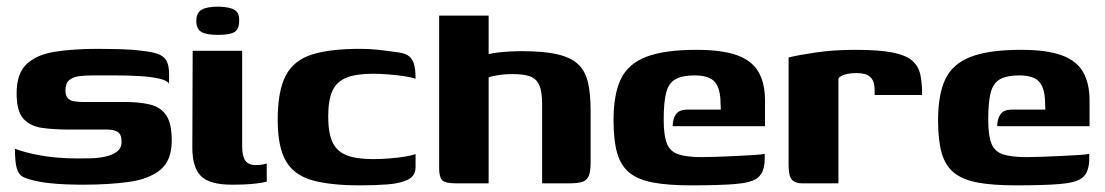

<svg xmlns="http://www.w3.org/2000/svg" viewBox="-20 -552 3326 578"><path d="M230 4Q206 4 179 3Q152 2 125.5 -1Q99 -4 77 -10Q59 -14 47.5 -20.5Q36 -27 30.5 -45.5Q25 -64 25 -104Q56 -93 89 -86.5Q122 -80 153.5 -77.5Q185 -75 212 -75Q231 -75 253.5 -75.5Q276 -76 297 -80.5Q318 -85 332 -95.5Q346 -106 346 -125Q346 -148 334 -155Q322 -162 302 -162H188Q142 -162 106.5 -167Q71 -172 50.5 -194.5Q30 -217 30 -271Q30 -330 59.5 -358.5Q89 -387 144 -396Q199 -405 276 -405Q304 -405 341.5 -404Q379 -403 407 -399Q438 -396 455.5 -389.5Q473 -383 481 -369.5Q489 -356 489 -328V-300Q483 -310 458.5 -315.5Q434 -321 399.5 -323Q365 -325 327.5 -325Q290 -325 258 -325Q236 -325 217.5 -322.5Q199 -320 188 -310.5Q177 -301 177 -280Q177 -264 184 -256.5Q191 -249 203 -247Q215 -245 230 -245H357Q399 -245 431 -237.5Q463 -230 480 -205.5Q497 -181 497 -129Q497 -69 463 -41Q429 -13 369 -4.5Q309 4 230 4Z M678 4Q611 4 585 -22Q559 -48 559 -107L560 -399H709V-113Q709 -82 718.5 -68.5Q728 -55 750 -55Q763 -55 772 -57Q781 -59 783 -60V-5Q779 -4 768 -2Q757 0 736 2Q715 4 678 4ZM636 -447Q601 -447 586 -456Q571 -465 571 -489Q571 -513 586.5 -522.5Q602 -532 638 -532Q672 -531 686.5 -522Q701 -513 700 -489Q700 -465 686.5 -456Q673 -447 636 -447Z M1064 6Q974 6 919.5 -9.5Q865 -25 840.5 -67.5Q816 -110 816 -191Q816 -279 840.5 -325Q865 -371 919.5 -388Q974 -405 1064 -405Q1090 -405 1114.5 -402.5Q1139 -400 1174 -395Q1194 -393 1206.5 -386Q1219 -379 1225 -363Q1231 -347 1231 -315Q1220 -319 1197.5 -322.5Q1175 -326 1149 -328Q1123 -330 1103 -330Q1052 -330 1022.5 -318Q993 -306 980.5 -278Q968 -250 968 -201Q968 -153 980.5 -125Q993 -97 1022.5 -85Q1052 -73 1103 -73Q1126 -73 1151.5 -75Q1177 -77 1198.5 -80.5Q1220 -84 1231 -88V-48Q1231 -23 1208.5 -11.5Q1186 0 1148 3Q1110 6 1064 6Z M1355 0Q1320 0 1311 -9.5Q1302 -19 1302 -46V-505H1451V-389Q1463 -392 1479.5 -394Q1496 -396 1515 -397Q1534 -398 1551 -398Q1619 -398 1660 -388Q1701 -378 1722 -357Q1743 -336 1750.5 -302Q1758 -268 1758 -219V-63Q1758 -36 1752.5 -22.5Q1747 -9 1733 -4.5Q1719 0 1692 0H1612V-239Q1612 -277 1603 -296.5Q1594 -316 1574.5 -322.5Q1555 -329 1523 -329Q1512 -329 1498.5 -328Q1485 -327 1472 -324.5Q1459 -322 1451 -319V0Z M2061 6Q1991 6 1946 -2.5Q1901 -11 1875 -32Q1849 -53 1838 -91Q1827 -129 1827 -190Q1827 -268 1849 -314Q1871 -360 1925.5 -381Q1980 -402 2077 -402Q2153 -402 2198 -386Q2243 -370 2263 -336Q2283 -302 2283 -249V-172H2005Q2005 -193 2014.5 -207.5Q2024 -222 2050 -222H2150L2149 -243Q2149 -284 2132.5 -304.5Q2116 -325 2071 -325Q2034 -325 2013.5 -313.5Q1993 -302 1985.5 -273.5Q1978 -245 1978 -192Q1978 -144 1987.5 -120Q1997 -96 2022 -87.5Q2047 -79 2093 -79Q2110 -79 2139 -80Q2168 -81 2198.5 -82.5Q2229 -84 2252.5 -85.5Q2276 -87 2282 -89V-71Q2282 -57 2277.5 -41.5Q2273 -26 2260 -16Q2242 -2 2193.5 2Q2145 6 2061 6Z M2504 0H2396Q2374 0 2364 -11Q2354 -22 2354 -55V-379Q2382 -386 2435.5 -394Q2489 -402 2556 -402Q2626 -402 2666.5 -394Q2707 -386 2726 -369.5Q2745 -353 2750.5 -327.5Q2756 -302 2756 -266H2613V-280Q2613 -304 2604.5 -315Q2596 -326 2584 -329Q2572 -332 2559 -332Q2539 -332 2524.5 -328Q2510 -324 2504 -316Z M3038 6Q2968 6 2923 -2.5Q2878 -11 2852 -32Q2826 -53 2815 -91Q2804 -129 2804 -190Q2804 -268 2826 -314Q2848 -360 2902.5 -381Q2957 -402 3054 -402Q3130 -402 3175 -386Q3220 -370 3240 -336Q3260 -302 3260 -249V-172H2982Q2982 -193 2991.5 -207.5Q3001 -222 3027 -222H3127L3126 -243Q3126 -284 3109.5 -304.5Q3093 -325 3048 -325Q3011 -325 2990.5 -313.5Q2970 -302 2962.5 -273.5Q2955 -245 2955 -192Q2955 -144 2964.5 -120Q2974 -96 2999 -87.5Q3024 -79 3070 -79Q3087 -79 3116 -80Q3145 -81 3175.5 -82.5Q3206 -84 3229.5 -85.5Q3253 -87 3259 -89V-71Q3259 -57 3254.5 -41.5Q3250 -26 3237 -16Q3219 -2 3170.5 2Q3122 6 3038 6Z"/></svg>

Font: Genos
Style: Bold
Weight: 700
Designer: Robert E. Leuschke
Foundry: Robert E. Leuschke
Version: Version 1.010